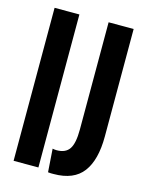

<svg xmlns="http://www.w3.org/2000/svg" viewBox="-104 -725 610 800"><g transform="rotate(15 200.5 -325.0)"><path d="M31 0V-660H138V0ZM182 9 175 -91Q184 -89 193 -89Q231 -89 247.5 -113.5Q264 -138 264 -197V-660H372V-196Q372 -95 332.5 -42.5Q293 10 206 10Q201 10 194.5 10Q188 10 182 9Z"/></g></svg>

Font: Bricolage Grotesque 96pt Condensed Medium
Style: Regular
Weight: 500
Width: 3
Designer: Mathieu Triay
Foundry: Atelier Triay
Version: Version 1.001; ttfautohint (v1.8.4.7-5d5b);gftools[0.9.33.de